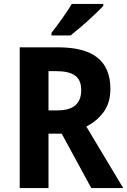

<svg xmlns="http://www.w3.org/2000/svg" viewBox="-20 -954 646 974"><path d="M273 -714Q409 -714 474.5 -661.5Q540 -609 540 -503Q540 -432 505.5 -385.5Q471 -339 418 -312L605 0H443L293 -276H226V0H80V-714ZM266 -593H226V-394H269Q333 -394 362.5 -420Q392 -446 392 -497Q392 -548 361 -570.5Q330 -593 266 -593ZM504 -924Q487 -906 457 -877.5Q427 -849 394.5 -821Q362 -793 338 -774H241V-787Q266 -819 295 -859.5Q324 -900 344 -934H504Z"/></svg>

Font: Noto Sans Arabic SemCond
Style: Bold
Weight: 700
Width: 4
Designer: Monotype Design Team, Nadine Chahine, Nizar Qandah and Khaled Hosny
Foundry: Monotype Imaging Inc.
Version: Version 2.012; ttfautohint (v1.8.4.7-5d5b)